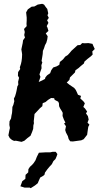

<svg xmlns="http://www.w3.org/2000/svg" viewBox="-20 -730 543 1007"><path d="M93 14 63 8 54 9 43 4 31 -6 24 -20 29 -46 32 -59 29 -75 30 -94 38 -109 40 -123 43 -137 44 -148 45 -169 50 -180 55 -199 53 -213 59 -225 64 -242 67 -255 71 -277 76 -286 75 -301 80 -322 74 -333 75 -352 86 -368 84 -377 90 -395 93 -409 95 -425 96 -444 95 -453 92 -471 96 -490 99 -504 101 -519 111 -533 107 -546 110 -562 106 -578 120 -593 119 -605 120 -622V-638L117 -665L126 -681L146 -695L160 -696L178 -706L201 -710L211 -706L220 -693L228 -683L233 -660L229 -650L236 -636L227 -624L234 -610L225 -593L229 -585L234 -568L220 -555L230 -540L228 -524L223 -506L216 -493L211 -477L205 -463L204 -447L201 -428L198 -410L202 -403L197 -388L198 -372L191 -352L187 -340L192 -327L188 -314L183 -300L201 -308L216 -316L218 -324L227 -335L243 -346L249 -362L259 -376L277 -382L291 -390L294 -405L311 -419L322 -433L336 -442L346 -453L355 -464L364 -472L377 -484L387 -493L401 -494L411 -504L424 -503L444 -504L465 -500L470 -488L477 -473L464 -460L466 -444L457 -435L439 -421L423 -407L420 -397L403 -383L392 -373L376 -362L373 -350L361 -338L347 -324L344 -311L330 -297L345 -285L360 -275L369 -269L377 -259L381 -251L389 -233L405 -227L401 -214L418 -198L425 -188L417 -169L425 -162L437 -145L431 -135L441 -121L445 -103L439 -87L449 -76L443 -65L440 -45L437 -23L419 0L406 6L391 8L362 12L348 11L340 -1L336 -16L326 -35L322 -48L326 -68L316 -82L323 -87L315 -103L308 -122L309 -138L305 -146L295 -162L290 -173L289 -189L285 -197L267 -206L264 -215L248 -216L232 -206L219 -195L204 -189L202 -173L190 -163L178 -150L161 -132L159 -112L157 -94L158 -84L155 -72L154 -54L148 -37L140 -18L124 -6L108 8ZM141 257 136 254H109L87 247L93 231L97 220L113 208L114 187L128 174L129 157L137 145L148 135L156 126L166 111L173 93L184 71L219 69H243L257 66H272L281 78L277 90L271 104L260 115L252 131L239 145L229 157L216 175L213 187L202 195L191 201L182 221L178 231L163 243Z"/></svg>

Font: Winky Rough Medium
Style: Italic
Weight: 500
Italic angle: -8.97852°
Designer: Simon Atzbach
Foundry: typofactur
Version: Version 1.206; ttfautohint (v1.8.4.7-5d5b)